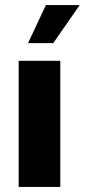

<svg xmlns="http://www.w3.org/2000/svg" viewBox="-20 -741 336 761"><path d="M54 -500H219V0H54ZM162 -721H296L191 -570H91Z"/></svg>

Font: Moderustic
Style: Bold
Weight: 700
Designer: Tural Alisoy
Foundry: TAFT Foundry
Version: Version 2.120